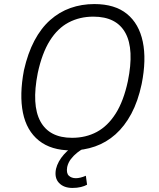

<svg xmlns="http://www.w3.org/2000/svg" viewBox="-20 -733 782 946"><path d="M331 8Q232 8 171.5 -40.5Q111 -89 93 -177.5Q75 -266 98 -387Q117 -471 149.5 -532.5Q182 -594 227 -634Q272 -674 327 -693.5Q382 -713 445 -713Q546 -713 605.5 -664.5Q665 -616 683.5 -527.5Q702 -439 678 -319Q660 -234 627 -172.5Q594 -111 549 -71Q504 -31 448.5 -11.5Q393 8 331 8ZM335 -54Q403 -54 457 -83Q511 -112 550 -173.5Q589 -235 610 -333Q642 -490 598 -570.5Q554 -651 440 -651Q373 -651 318.5 -622.5Q264 -594 225.5 -532.5Q187 -471 166 -373Q135 -216 179 -135Q223 -54 335 -54ZM337 193Q294 193 270.5 168Q247 143 256 99Q265 62 295 28Q325 -6 371 -30L390 0Q377 6 360 19.5Q343 33 329.5 50.5Q316 68 311 90Q306 120 319 132.5Q332 145 354 145Q364 145 376.5 142Q389 139 403 133L409 177Q397 184 378.5 188.5Q360 193 337 193Z"/></svg>

Font: Nunito Sans 7pt SemiCondensed Light
Style: Italic
Weight: 300
Width: 4
Italic angle: -9°
Designer: Vernon Adams
Foundry: Vernon Adams
Version: Version 3.101;gftools[0.9.27]